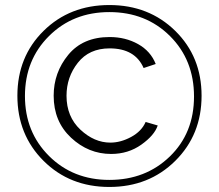

<svg xmlns="http://www.w3.org/2000/svg" viewBox="-20 -735 869 762"><path d="M675.5 -96.5Q571 7 414 7Q257 7 153 -96.5Q49 -200 49 -355Q49 -510 153 -612.5Q257 -715 414 -715Q571 -715 675.5 -612.5Q780 -510 780 -355Q780 -200 675.5 -96.5ZM414 -687Q270 -687 174.5 -592Q79 -497 79 -354Q79 -211 174.5 -116Q270 -21 414 -21Q558 -21 654 -114Q750 -207 750 -352Q750 -497 654.5 -592Q559 -687 414 -687ZM421 -124Q331 -124 262 -188.5Q193 -253 193 -355Q193 -447 251 -517.5Q309 -588 415 -588Q478 -588 528 -560Q578 -532 598 -481L550 -465Q516 -543 415 -543Q334 -543 289 -486Q244 -429 244 -355Q244 -272 299 -220.5Q354 -169 418 -169Q459 -169 500.5 -191.5Q542 -214 558 -251L606 -237Q593 -198 541 -161Q489 -124 421 -124Z"/></svg>

Font: Raleway
Style: Light
Weight: 300
Designer: Matt McInerney, Pablo Impallari, Rodrigo Fuenzalida
Foundry: Matt McInerney, Pablo Impallari, Rodrigo Fuenzalida
Version: Version 3.000